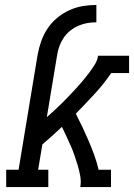

<svg xmlns="http://www.w3.org/2000/svg" viewBox="-20 -755 541 775"><path d="M5 0V-70H55L132 -535Q137 -562 146.5 -589Q156 -616 172 -640Q188 -664 211 -683Q234 -702 260.5 -714Q287 -726 314.5 -730.5Q342 -735 369 -735V-665Q351 -665 333 -662Q315 -659 297.5 -651.5Q280 -644 264.5 -632Q249 -620 238 -604Q227 -588 220.5 -570.5Q214 -553 211 -535L169 -282Q184 -295 199 -309Q214 -323 229 -337.5Q244 -352 258 -367Q272 -382 286 -397Q300 -412 313 -427.5Q326 -443 338.5 -459.5Q351 -476 362 -493.5Q373 -511 376 -530H501V-460H429Q398 -415 361 -375Q324 -335 286 -296Q300 -269 313 -241.5Q326 -214 338 -186Q350 -158 360.5 -129Q371 -100 378 -70H428V0H304Q308 -22 304 -44Q300 -66 294 -86.5Q288 -107 281 -127Q274 -147 265.5 -166.5Q257 -186 248 -205Q239 -224 230 -243Q211 -225 191 -207Q171 -189 151 -172L134 -70H175V0Z"/></svg>

Font: Iosevka Curly Slab Oblique
Style: Regular
Weight: 400
Italic angle: -9°
Monospace: yes
Designer: Belleve Invis
Foundry: Belleve Invis
Version: Version 11.1.0; ttfautohint (v1.8.3)